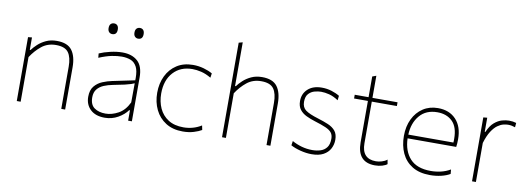

<svg xmlns="http://www.w3.org/2000/svg" viewBox="-58 -1096 4026 1462"><g transform="rotate(10 1954.5 -365.0)"><path d="M105 0V-494L135 -497V-401H141Q156 -422 181.8 -446Q207.5 -470 243.8 -487Q280 -504 327 -504Q409.5 -504 444.2 -457.8Q479 -411.5 479 -326V0H449V-326Q449 -398 422.5 -435Q396 -472 326 -472Q261.5 -472 215.2 -434.8Q169 -397.5 135 -345V0Z M786 9Q714 9 674.5 -28.8Q635 -66.5 635 -127Q635 -179 660 -209Q685 -239 721.8 -254Q758.5 -269 793 -276L966 -312Q966.5 -320.5 966.5 -328.5Q966.5 -385.5 951 -415.5Q933 -449.5 902.2 -460.8Q871.5 -472 835 -472Q800.5 -472 758.2 -463.8Q716 -455.5 659 -432L656 -465Q692 -481 741.5 -492.5Q791 -504 835 -504Q908 -504 951.5 -465Q995 -426 995 -339V0H966V-80H960Q934.5 -44 887.8 -17.5Q841 9 786 9ZM786 -23Q835 -23 885 -50.2Q935 -77.5 965 -141L966 -289Q956.5 -284.5 940.5 -279Q924.5 -273.5 893 -266Q861.5 -258.5 805 -248Q767.5 -241 736 -227.8Q704.5 -214.5 685.2 -190.5Q666 -166.5 666 -128Q666 -71 699.8 -47Q733.5 -23 786 -23ZM932 -628Q917 -628 907 -638.5Q897 -649 897 -669Q897 -691 907.2 -701Q917.5 -711 933 -711Q949 -711 958.5 -700.5Q968 -690 968 -669Q968 -628 932 -628ZM732 -628Q717 -628 707 -638.5Q697 -649 697 -669Q697 -691 707.2 -701Q717.5 -711 733 -711Q749 -711 758.5 -700.5Q768 -690 768 -669Q768 -628 732 -628Z M1389 9Q1311.5 9 1257.5 -25.2Q1203.5 -59.5 1175.2 -117.8Q1147 -176 1147 -248Q1147 -320.5 1175 -378.5Q1203 -436.5 1255.2 -470.2Q1307.5 -504 1380 -504Q1423 -504 1462.8 -492.8Q1502.5 -481.5 1531 -465L1526 -431Q1485 -455 1448.5 -463.5Q1412 -472 1381 -472Q1289 -472 1233.5 -411.5Q1178 -351 1178 -248Q1178 -185 1201.2 -134Q1224.5 -83 1271.2 -53Q1318 -23 1389 -23Q1424.5 -23 1459.8 -32.5Q1495 -42 1527 -62L1534 -28Q1511 -14 1473.2 -2.5Q1435.5 9 1389 9Z M1692 0V-731L1722 -739V-401H1728Q1743 -422 1768.8 -446Q1794.5 -470 1830.8 -487Q1867 -504 1914 -504Q1996.5 -504 2031.2 -457.8Q2066 -411.5 2066 -326V0H2036V-326Q2036 -398 2009.5 -435Q1983 -472 1913 -472Q1848.5 -472 1802.2 -434.8Q1756 -397.5 1722 -345V0Z M2385 9Q2344 9 2299 -2.5Q2254 -14 2223 -31L2228 -65Q2262.5 -45.5 2302.5 -34.2Q2342.5 -23 2385 -23Q2420 -23 2449.2 -32.5Q2478.5 -42 2496.2 -65.8Q2514 -89.5 2514 -133Q2514 -161.5 2500.2 -179.5Q2486.5 -197.5 2454 -211.8Q2421.5 -226 2366 -243Q2330.5 -254 2299.2 -269Q2268 -284 2248.5 -309Q2229 -334 2229 -375Q2229 -432 2268.5 -468Q2308 -504 2376 -504Q2415 -504 2451.5 -492.8Q2488 -481.5 2514 -465L2510 -430Q2472 -455 2438.2 -463.5Q2404.5 -472 2376 -472Q2353.5 -472 2326.5 -465Q2299.5 -458 2279.8 -437Q2260 -416 2260 -374Q2260 -331.5 2289.2 -310Q2318.5 -288.5 2386 -268Q2432 -254 2468 -238.8Q2504 -223.5 2524.5 -198.5Q2545 -173.5 2545 -130Q2545 -93 2528.2 -61.2Q2511.5 -29.5 2476.2 -10.2Q2441 9 2385 9Z M2875 9Q2738 9 2738 -145V-465H2631V-494H2738V-654L2768 -665V-494H2962V-465H2768V-143Q2768 -23 2877 -23Q2898 -23 2922 -30Q2946 -37 2963 -51L2969 -17Q2956.5 -6.5 2931.2 1.2Q2906 9 2875 9Z M3301 9Q3218 9 3163.2 -24.8Q3108.5 -58.5 3081.2 -117.2Q3054 -176 3054 -251Q3054 -324.5 3081.8 -381.8Q3109.5 -439 3159 -471.5Q3208.5 -504 3274 -504Q3362 -504 3413.5 -449.2Q3465 -394.5 3465 -297Q3465 -262.5 3461 -237H3085Q3088 -138.5 3141 -80.8Q3194 -23 3301 -23Q3341 -23 3379.2 -32Q3417.5 -41 3452 -61L3455 -27Q3426.5 -10 3386 -0.5Q3345.5 9 3301 9ZM3275 -472Q3187 -472 3138 -414Q3089 -356 3085.5 -266H3434Q3435 -273.5 3435 -281Q3435 -288 3435 -295Q3435 -386 3391 -429Q3347 -472 3275 -472Z M3625 0V-494L3655 -497V-388H3660Q3681 -437.5 3710.2 -462.5Q3739.5 -487.5 3769.5 -495.8Q3799.5 -504 3823 -504Q3839 -504 3852.8 -502Q3866.5 -500 3879 -496L3876 -462Q3862 -466.5 3850.2 -469.2Q3838.5 -472 3821 -472Q3806.5 -472 3785.2 -467Q3764 -462 3740.5 -445.2Q3717 -428.5 3694.8 -394.2Q3672.5 -360 3655 -302V0Z"/></g></svg>

Font: Heraclito Thin
Style: Regular
Weight: 100
Designer: Kostas Bartsokas (font) & Cristiano Sobral (main changes)
Foundry: Kostas Bartsokas (font) & Cristiano Sobral (main changes)
Version: Version 1.00;July 8, 2020;FontCreator 13.0.0.2655 64-bit